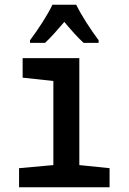

<svg xmlns="http://www.w3.org/2000/svg" viewBox="-20 -786 540 806"><path d="M106 -617V-606H169C191 -626 220 -659 250 -694C279 -659 306 -629 331 -606H394V-617C359 -664 322 -721 300 -766H200C181 -725 140 -662 106 -617ZM60 0H440V-80L313 -93V-542H75V-460L204 -446V-93L60 -80Z"/></svg>

Font: Noto Sans Mono ExtraCondensed SemiBold
Style: Regular
Weight: 600
Width: 2
Designer: Monotype Design Team
Foundry: Monotype Imaging Inc.
Version: Version 2.014